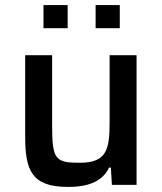

<svg xmlns="http://www.w3.org/2000/svg" viewBox="-20 -727 637 755"><path d="M151 -707V-616H246V-707ZM356 -707V-616H451V-707ZM247 8C338 8 385 -19 409 -68H416L420 0H517V-510H411V-247C411 -141 401 -87 294 -87C198 -87 185 -99 185 -233V-510H79V-191C79 -59 103 8 247 8Z"/></svg>

Font: Saira UNSAM Medium
Style: Regular
Weight: 500
Designer: Hector Gatti with collaboration of the Omnibus-Type team
Foundry: Omnibus-Type
Version: Version 0.072;PS 000.072;hotconv 1.0.88;makeotf.lib2.5.64775